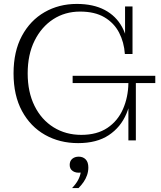

<svg xmlns="http://www.w3.org/2000/svg" viewBox="-20 -715 820 978"><path d="M378 14Q284 14 209.5 -28Q135 -70 92 -149.5Q49 -229 49 -341Q49 -453 91.5 -532Q134 -611 207 -653Q280 -695 371 -695Q455 -695 513 -664.5Q571 -634 602 -577Q633 -520 634 -440H616Q612 -500 586.5 -549Q561 -598 512 -627Q463 -656 388 -656Q311 -656 251 -617Q191 -578 156 -507.5Q121 -437 121 -341Q121 -246 156 -175.5Q191 -105 253 -66.5Q315 -28 394 -28Q474 -28 527 -63.5Q580 -99 606.5 -159.5Q633 -220 634 -292H653Q653 -205 624 -136Q595 -67 534 -26.5Q473 14 378 14ZM634 0V-212L653 -292H672V0ZM350 -292V-329H771V-292ZM634 -440 617 -486V-682H655V-440ZM347 243Q367 222 377.5 202.5Q388 183 391 164Q367 167 351 156.5Q335 146 335 125Q335 105 348 94Q361 83 381 83Q403 83 416.5 97Q430 111 430 138Q430 158 423.5 177Q417 196 405.5 212.5Q394 229 380 243Z"/></svg>

Font: Montagu Slab 144pt Light
Style: Regular
Weight: 300
Designer: Florian Karsten
Foundry: Florian Karsten
Version: Version 1.000